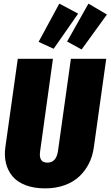

<svg xmlns="http://www.w3.org/2000/svg" viewBox="-20 -1020 610 1059"><path d="M307.1 -1000 411.1 -944.8 275.9 -751 192.9 -789.1ZM467.8 -1000 569.8 -939.9 430.2 -747.1 350.1 -791ZM565.9 -695.8 497.1 -204.1Q490.2 -156.7 469.7 -116.7Q449.2 -76.7 416.5 -46.1Q383.8 -15.6 335.7 1.7Q287.6 19 229 19Q166.5 19 120.1 1Q73.7 -17.1 47.9 -48.8Q22 -80.6 12.5 -121.3Q2.9 -162.1 9.8 -210L78.1 -695.8H272L201.2 -185.1Q192.4 -123 241.2 -123Q290.5 -123 299.8 -187L371.1 -695.8Z"/></svg>

Font: Fira Sans Compressed Heavy
Style: Italic
Weight: 900
Width: 3
Italic angle: -8°
Designer: Carrois Corporate & Edenspiekermann AG
Foundry: Carrois Corporate GbR & Edenspiekermann AG
Version: Version 4.203;PS 004.203;hotconv 1.0.88;makeotf.lib2.5.64775